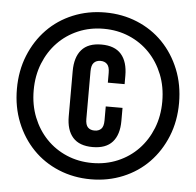

<svg xmlns="http://www.w3.org/2000/svg" viewBox="-51 -760 839 821"><g transform="rotate(5 368.0 -350.0)"><path d="M477 -308V-252Q477 -193 449 -161.5Q421 -130 364 -130Q307 -130 279 -161.5Q251 -193 251 -252V-446Q251 -506 279 -538Q307 -570 364 -570Q421 -570 449 -538Q477 -506 477 -446V-410H405V-452Q405 -478 394.5 -489Q384 -500 366 -500Q348 -500 337.5 -489Q327 -478 327 -452V-248Q327 -222 337.5 -211.5Q348 -201 366 -201Q384 -201 394.5 -211.5Q405 -222 405 -248V-308ZM20 -350Q20 -428 46.5 -493.5Q73 -559 119.5 -607Q166 -655 230 -681.5Q294 -708 368 -708Q442 -708 506 -681.5Q570 -655 616.5 -607Q663 -559 689.5 -493.5Q716 -428 716 -350Q716 -272 689.5 -206.5Q663 -141 616.5 -93Q570 -45 506 -18.5Q442 8 368 8Q294 8 230 -18.5Q166 -45 119.5 -93Q73 -141 46.5 -206.5Q20 -272 20 -350ZM92 -350Q92 -287 113 -234.5Q134 -182 171 -143.5Q208 -105 258.5 -83.5Q309 -62 368 -62Q427 -62 477.5 -83.5Q528 -105 565 -143.5Q602 -182 623 -234.5Q644 -287 644 -350Q644 -413 623 -465.5Q602 -518 565 -556.5Q528 -595 477.5 -616.5Q427 -638 368 -638Q309 -638 258.5 -616.5Q208 -595 171 -556.5Q134 -518 113 -465.5Q92 -413 92 -350Z"/></g></svg>

Font: BebasNeueW03-Regular
Style: Regular
Weight: 400
Designer: Ryoichi Tsunekawa
Foundry: Ryoichi Tsunekawa
Version: Version 1.30